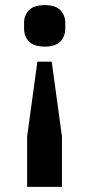

<svg xmlns="http://www.w3.org/2000/svg" viewBox="-20 -554 349 750"><path d="M86 176V-21L126 -313H182L222 -21V176ZM155 -372Q112 -372 93 -392Q74 -412 74 -443V-464Q74 -494 93 -514Q112 -534 155 -534Q197 -534 216 -514Q235 -494 235 -464V-443Q235 -412 216 -392Q197 -372 155 -372Z"/></svg>

Font: IBM Plex Sans Thai SemiBold
Style: Regular
Weight: 600
Designer: Mike Abbink, Paul van der Laan, Pieter van Rosmalen, Ben Mitchell, Mark Frömberg
Foundry: Bold Monday
Version: Version 1.1